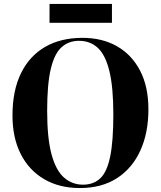

<svg xmlns="http://www.w3.org/2000/svg" viewBox="-20 -935 812 969"><path d="M383 14Q279 14 202.5 -31Q126 -76 84.5 -158Q43 -240 43 -352Q43 -478 86 -565.5Q129 -653 208 -698.5Q287 -744 396 -744Q496 -744 570.5 -701.5Q645 -659 687 -578.5Q729 -498 729 -383Q729 -264 688 -174.5Q647 -85 570 -35.5Q493 14 383 14ZM399 -3Q452 -3 486 -35Q520 -67 536 -144.5Q552 -222 552 -358Q552 -495 532 -576.5Q512 -658 473.5 -693.5Q435 -729 379 -729Q326 -729 290 -696Q254 -663 236 -586Q218 -509 218 -376Q218 -238 240 -156.5Q262 -75 303 -39Q344 -3 399 -3ZM230 -820V-915H545V-820Z"/></svg>

Font: Literata 72pt
Style: Bold
Weight: 700
Designer: Latin by Veronika Burian and Jose Scaglione. Greek by Irene Vlachou. Cyrillic by Vera Evstafieva.
Foundry: TypeTogether
Version: Version 3.002